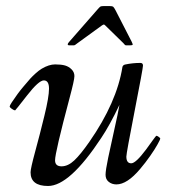

<svg xmlns="http://www.w3.org/2000/svg" viewBox="-20 -607 561 635"><path d="M210 -457Q204.1 -457 204.1 -459.6Q204.1 -462.2 205.1 -463.7Q206.1 -465.3 207.6 -467.2Q209.2 -469 210 -470L301 -574Q309.3 -583.7 312 -585.3Q314.7 -586.9 323 -586.9H343Q351.1 -586.9 354 -585Q356.9 -583 362.1 -573L415 -470Q418.9 -462.2 418.9 -459.6Q418.9 -457 409.2 -457H397Q394 -457 391.7 -460Q389.4 -462.9 388.2 -464.1L328.1 -522.9Q325.2 -525.9 323.5 -525.9Q321.8 -525.9 317.1 -522.9L236.1 -464.1Q227.3 -457 225.1 -457ZM125 -341.1Q108.2 -341.1 69.6 -291.5Q31 -241.9 30 -241.9Q26.4 -241.9 19.2 -246.9Q12 -252 12 -254.9Q12 -257.8 19 -268.6Q38.6 -298.3 56.4 -319.3Q74.2 -340.3 80.4 -347.3Q86.7 -354.2 97.5 -364.1Q108.4 -374 118.2 -379.9Q142.1 -394 162.4 -394Q182.6 -394 195.2 -390.4Q207.8 -386.7 216.9 -377.4Q226.1 -368.2 226.1 -355.3Q226.1 -342.5 210 -282.5Q162.1 -102.3 162.1 -76.9Q162.1 -56.9 183.5 -56.9Q204.8 -56.9 225.6 -76.4Q246.3 -95.9 275.4 -137.7Q366.5 -268.6 385 -386Q387 -392.1 393.8 -393.6Q418.9 -398.9 444.1 -398.9Q452.9 -398.9 452.9 -390.1Q452.9 -381.3 425.4 -240.7Q397.9 -100.1 397.9 -89.1Q397.9 -66.9 414.1 -66.9Q429 -66.9 462.9 -112.3Q475.3 -129.4 485.6 -143.7Q495.8 -158 497.7 -158Q499.5 -158 504.8 -154.4Q510 -150.9 510 -148.3Q510 -145.8 501.2 -129.8Q492.4 -113.8 476.9 -91.6Q461.4 -69.3 443.4 -48.1Q400.4 2.9 365 2.9Q350.3 2.9 339.7 -5.5Q329.1 -13.9 329.1 -28.8Q329.1 -43.7 337.8 -85.3Q346.4 -127 358.4 -179.8Q370.4 -232.7 375 -260Q342.5 -191.9 314.9 -150.9Q210.2 8.1 138.9 8.1Q81.1 8.1 81.1 -37.1Q81.1 -49.6 96.3 -105.5Q111.6 -161.4 126.8 -224Q142.1 -286.6 142.1 -313.8Q142.1 -341.1 125 -341.1Z"/></svg>

Font: Fanwood Text
Style: Italic
Weight: 400
Italic angle: -9°
Version: Version 1.101